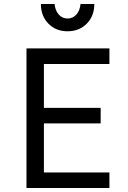

<svg xmlns="http://www.w3.org/2000/svg" viewBox="-20 -943 640 963"><path d="M112.8 0V-700.2H528.8V-622.1H200.2V-401.9H484.9V-324.2H200.2V-78.1H528.8V0ZM253.9 -922.9Q256.8 -890.1 274.7 -870.1Q292.5 -850.1 318.8 -850.1Q345.2 -850.1 363 -870.1Q380.9 -890.1 383.8 -922.9H453.1Q453.1 -862.8 415.3 -824.5Q377.4 -786.1 318.8 -786.1Q260.3 -786.1 222.7 -824.5Q185.1 -862.8 185.1 -922.9Z"/></svg>

Font: CommitMono
Style: Regular
Weight: 400
Monospace: yes
Designer: Eigil Nikolajsen
Foundry: Eigil Nikolajsen
Version: Version 1.143